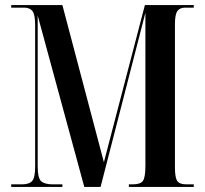

<svg xmlns="http://www.w3.org/2000/svg" viewBox="-20 -734 805 754"><path d="M24 0V-10H66Q95 -10 106.5 -23.5Q118 -37 118 -79V-635Q118 -677 107.5 -690.5Q97 -704 75 -704H24V-714H225L388 -97L549 -714H741V-704H707Q686 -704 676.5 -690.5Q667 -677 667 -638V-76Q667 -37 676 -23.5Q685 -10 712 -10H741V0H486V-10H501Q532 -10 541.5 -24Q551 -38 551 -83V-684L375 0H311L128 -673V-82Q128 -34 142 -22Q156 -10 188 -10H225V0Z"/></svg>

Font: Noto Serif Display ExtraCondensed SemiBold
Style: Regular
Weight: 600
Width: 2
Designer: Monotype Design Team
Foundry: Monotype Imaging Inc.
Version: Version 2.009